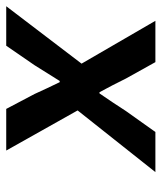

<svg xmlns="http://www.w3.org/2000/svg" viewBox="30 -562 531 632"><g transform="rotate(-90 296.0 -245.5)"><path d="M46 0H178L247 -97C266 -127 286 -156 305 -184H309C324 -156 340 -126 354 -97L408 0H544L403 -243L592 -491H462L398 -398C381 -371 363 -342 346 -315H342C329 -342 315 -371 303 -398L254 -491H117L249 -256Z"/></g></svg>

Font: Falling Sky
Style: ExtObl
Weight: 400
Designer: Paul D. Hunt
Foundry: Adobe Systems Incorporated
Version: Version 1.02